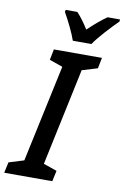

<svg xmlns="http://www.w3.org/2000/svg" viewBox="-136 -997 682 1054"><g transform="rotate(10 205.0 -469.5)"><path d="M-22 -60 62 -86 178 -628 104 -654 116 -714H384L372 -654L286 -628L171 -86L246 -60L233 0H-35ZM140 -927 142 -939H207Q240 -904 272 -852Q332 -909 376 -939H445L444 -927Q413 -897 372.5 -852Q332 -807 314 -779H210Q200 -809 179.5 -851.5Q159 -894 140 -927Z"/></g></svg>

Font: Noto Sans UI NarrowMedium
Style: Italic
Weight: 500
Width: 4
Italic angle: -12°
Designer: Monotype Design Team
Foundry: Monotype Imaging Inc.
Version: Version 1.001